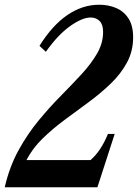

<svg xmlns="http://www.w3.org/2000/svg" viewBox="-35 -792 583 812"><path d="M-15 0Q5 -86.5 43 -155.8Q81 -225 128 -282Q175 -339 222.8 -387.2Q270.5 -435.5 311 -479.5Q351.5 -523.5 376.2 -566.8Q401 -610 401 -657Q401 -688.5 386.2 -703.2Q371.5 -718 348.5 -718Q312.5 -718 261 -681.2Q209.5 -644.5 159 -573L132 -598Q186.5 -685.5 250.5 -728.8Q314.5 -772 384.5 -772Q423.5 -772 456 -758.2Q488.5 -744.5 508.2 -714.2Q528 -684 528 -634Q528 -575.5 502 -527.5Q476 -479.5 433.5 -438.5Q391 -397.5 340 -360Q289 -322.5 238 -284.8Q187 -247 144.5 -205.5Q102 -164 77 -115H348Q392 -153.5 421.5 -225.5H450L377 0Z"/></svg>

Font: Libre Caslon Condensed Bold
Style: Italic
Weight: 700
Italic angle: -22.583°
Designer: Pablo Impallari, Rodrigo Fuenzalida, Katja Schimmel, Ertekin Erdin
Foundry: Pablo Impallari, Rodrigo Fuenzalida
Version: Version 2.000; ttfautohint (v1.8.4.7-5d5b);gftools[0.9.33]